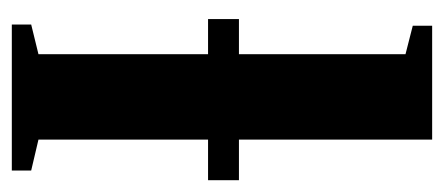

<svg xmlns="http://www.w3.org/2000/svg" viewBox="-228 -506 734 317"><g transform="rotate(90 138.5 -347.0)"><path d="M210 -324V-44L261 -32V0H20V-32L69 -44V-324H11V-375H69V-650L22 -662V-694H210V-375H277V-324Z"/></g></svg>

Font: Libra Serif Modern
Style: Bold
Weight: 700
Designer: Stefan Peev, Context Ltd
Foundry: Ascender Corporation
Version: Version 1.000